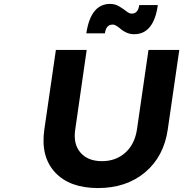

<svg xmlns="http://www.w3.org/2000/svg" viewBox="-20 -956 938 983"><path d="M207 -293 266.1 -700.2H423.8L365.2 -293Q354 -218.3 392.1 -174.6Q430.2 -130.9 502 -130.9Q573.2 -130.9 621.6 -174.3Q669.9 -217.8 681.2 -293L740.2 -700.2H897.9L838.9 -293Q818.8 -154.3 722.7 -73.7Q626.5 6.8 481.9 6.8Q335.9 6.8 261.5 -74Q187 -154.8 207 -293ZM421.9 -785.2Q444.3 -936 543.9 -936Q568.8 -936 589.8 -923.6Q610.8 -911.1 626.5 -898.7Q642.1 -886.2 653.8 -886.2Q687 -886.2 692.9 -930.2H788.1Q767.1 -780.8 667 -780.8Q646.5 -780.8 628.7 -788.6Q610.8 -796.4 600.6 -805.4Q590.3 -814.5 578.6 -822.3Q566.9 -830.1 557.1 -830.1Q522.9 -830.1 517.1 -785.2Z"/></svg>

Font: Trueno SemiBold
Style: Italic
Weight: 600
Designer: Julieta Ulanovsky
Foundry: Julieta Ulanovsky
Version: Version 3.001b | FøM Fix